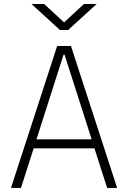

<svg xmlns="http://www.w3.org/2000/svg" viewBox="-20 -918 626 938"><path d="M33.7 0 259.3 -693.4H326.7L552.2 0H503.4L441.4 -193.4H144.5L82.5 0ZM158.2 -237.3H427.7L295.4 -650.9H290.5ZM272.9 -771.5 133.8 -898.4H195.8L293 -808.6L390.1 -898.4H452.1L313 -771.5Z"/></svg>

Font: Cascadia Mono NF ExtraLight
Style: Regular
Weight: 200
Monospace: yes
Designer: Aaron Bell
Foundry: Saja Typeworks
Version: Version 2404.023; ttfautohint (v1.8.4)